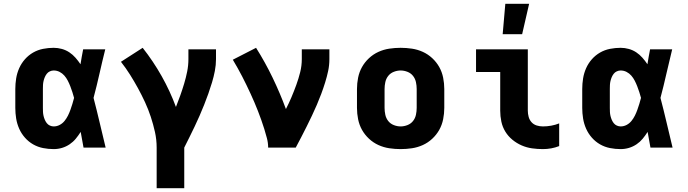

<svg xmlns="http://www.w3.org/2000/svg" viewBox="-20 -781 3640 1016"><path d="M264 8Q236 8 208 2.5Q180 -3 155.5 -17Q131 -31 112 -52.5Q93 -74 81.5 -100Q70 -126 65.5 -154Q61 -182 61 -210V-310Q61 -338 65.5 -366Q70 -394 81.5 -420Q93 -446 112 -467.5Q131 -489 155.5 -503Q180 -517 208 -522.5Q236 -528 264 -528Q286 -528 307.5 -522Q329 -516 347 -504Q365 -492 379.5 -475.5Q394 -459 406 -441Q409 -460 412.5 -480Q416 -500 420 -520H537Q521 -456 506.5 -391.5Q492 -327 475 -263Q492 -198 507.5 -132Q523 -66 539 0H422Q418 -21 414.5 -41.5Q411 -62 407 -83Q395 -64 381 -47Q367 -30 348.5 -17.5Q330 -5 308.5 1.5Q287 8 264 8ZM264 -112Q281 -112 296 -120Q311 -128 321.5 -141Q332 -154 339.5 -169Q347 -184 352.5 -199.5Q358 -215 363 -231Q368 -247 372 -263Q368 -278 363 -293.5Q358 -309 352 -324.5Q346 -340 338.5 -354.5Q331 -369 320.5 -381Q310 -393 295.5 -400.5Q281 -408 264 -408Q254 -408 244 -403.5Q234 -399 227.5 -390.5Q221 -382 217 -372.5Q213 -363 210.5 -352.5Q208 -342 207.5 -331.5Q207 -321 207 -310V-210Q207 -199 207.5 -188.5Q208 -178 210.5 -167.5Q213 -157 217 -147.5Q221 -138 227.5 -129.5Q234 -121 244 -116.5Q254 -112 264 -112Z M955 215H809V0Q809 -42 800 -82.5Q791 -123 778 -162.5Q765 -202 747.5 -240Q730 -278 710 -314.5Q690 -351 668 -386Q646 -421 620 -454L735 -528Q791 -457 835.5 -378Q880 -299 911 -215Q923 -245 934 -276Q945 -307 954.5 -338.5Q964 -370 970.5 -402.5Q977 -435 977 -468V-520H1123V-468Q1123 -437 1117 -406Q1111 -375 1102 -345Q1093 -315 1082.5 -285.5Q1072 -256 1060.5 -227Q1049 -198 1036.5 -169.5Q1024 -141 1010.5 -112.5Q997 -84 983 -56Q969 -28 955 0Z M1399 0Q1399 -25 1392.5 -49.5Q1386 -74 1378.5 -98.5Q1371 -123 1362.5 -146.5Q1354 -170 1345 -193.5Q1336 -217 1326 -240Q1316 -263 1305.5 -286Q1295 -309 1284 -331.5Q1273 -354 1261.5 -376.5Q1250 -399 1237.5 -421Q1225 -443 1212 -465L1335 -528Q1383 -452 1422.5 -370Q1462 -288 1493 -204Q1509 -235 1522.5 -267Q1536 -299 1548 -332Q1560 -365 1568.5 -399Q1577 -433 1577 -468V-520H1723V-468Q1723 -436 1716.5 -405.5Q1710 -375 1700.5 -344.5Q1691 -314 1680 -284.5Q1669 -255 1656.5 -226Q1644 -197 1630.5 -168.5Q1617 -140 1603 -112Q1589 -84 1574.5 -56Q1560 -28 1545 0Z M2100 8Q2070 8 2040 3.5Q2010 -1 1982.5 -13.5Q1955 -26 1932.5 -47Q1910 -68 1895.5 -94Q1881 -120 1875 -150Q1869 -180 1869 -210V-310Q1869 -340 1875 -370Q1881 -400 1895.5 -426Q1910 -452 1932.5 -473Q1955 -494 1982.5 -506.5Q2010 -519 2040 -523.5Q2070 -528 2100 -528Q2130 -528 2160 -523.5Q2190 -519 2217.5 -506.5Q2245 -494 2267.5 -473Q2290 -452 2304.5 -426Q2319 -400 2325 -370Q2331 -340 2331 -310V-210Q2331 -180 2325 -150Q2319 -120 2304.5 -94Q2290 -68 2267.5 -47Q2245 -26 2217.5 -13.5Q2190 -1 2160 3.5Q2130 8 2100 8ZM2100 -112Q2118 -112 2136 -119Q2154 -126 2165.5 -140.5Q2177 -155 2181 -173.5Q2185 -192 2185 -210V-310Q2185 -328 2181 -346.5Q2177 -365 2165.5 -379.5Q2154 -394 2136 -401Q2118 -408 2100 -408Q2082 -408 2064 -401Q2046 -394 2034.5 -379.5Q2023 -365 2019 -346.5Q2015 -328 2015 -310V-210Q2015 -192 2019 -173.5Q2023 -155 2034.5 -140.5Q2046 -126 2064 -119Q2082 -112 2100 -112Z M2853 8Q2824 8 2795.5 4Q2767 0 2740.5 -11.5Q2714 -23 2691.5 -41.5Q2669 -60 2654 -84.5Q2639 -109 2633 -137.5Q2627 -166 2627 -195V-400H2499V-520H2773V-195Q2773 -179 2777.5 -162.5Q2782 -146 2793 -134Q2804 -122 2820 -117Q2836 -112 2853 -112Q2875 -112 2897 -116Q2919 -120 2939 -128V-8Q2919 0 2897 4Q2875 8 2853 8ZM2640 -600 2654 -761H2780L2743 -600Z M3264 8Q3236 8 3208 2.5Q3180 -3 3155.5 -17Q3131 -31 3112 -52.5Q3093 -74 3081.5 -100Q3070 -126 3065.5 -154Q3061 -182 3061 -210V-310Q3061 -338 3065.5 -366Q3070 -394 3081.5 -420Q3093 -446 3112 -467.5Q3131 -489 3155.5 -503Q3180 -517 3208 -522.5Q3236 -528 3264 -528Q3286 -528 3307.5 -522Q3329 -516 3347 -504Q3365 -492 3379.5 -475.5Q3394 -459 3406 -441Q3409 -460 3412.5 -480Q3416 -500 3420 -520H3537Q3521 -456 3506.5 -391.5Q3492 -327 3475 -263Q3492 -198 3507.5 -132Q3523 -66 3539 0H3422Q3418 -21 3414.5 -41.5Q3411 -62 3407 -83Q3395 -64 3381 -47Q3367 -30 3348.5 -17.5Q3330 -5 3308.5 1.5Q3287 8 3264 8ZM3264 -112Q3281 -112 3296 -120Q3311 -128 3321.5 -141Q3332 -154 3339.5 -169Q3347 -184 3352.5 -199.5Q3358 -215 3363 -231Q3368 -247 3372 -263Q3368 -278 3363 -293.5Q3358 -309 3352 -324.5Q3346 -340 3338.5 -354.5Q3331 -369 3320.5 -381Q3310 -393 3295.5 -400.5Q3281 -408 3264 -408Q3254 -408 3244 -403.5Q3234 -399 3227.5 -390.5Q3221 -382 3217 -372.5Q3213 -363 3210.5 -352.5Q3208 -342 3207.5 -331.5Q3207 -321 3207 -310V-210Q3207 -199 3207.5 -188.5Q3208 -178 3210.5 -167.5Q3213 -157 3217 -147.5Q3221 -138 3227.5 -129.5Q3234 -121 3244 -116.5Q3254 -112 3264 -112Z"/></svg>

Font: Iosevka Heavy Extended
Style: Regular
Weight: 900
Width: 7
Monospace: yes
Designer: Belleve Invis
Foundry: Belleve Invis
Version: Version 32.5.0; ttfautohint (v1.8.4)